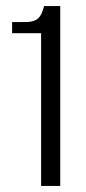

<svg xmlns="http://www.w3.org/2000/svg" viewBox="-20 -611 281 631"><path d="M115.1 0V-501.8H19.8V-538.4L70.4 -538.7Q94.9 -540.2 106.3 -551.3Q117.7 -562.4 124.9 -591H178V0Z"/></svg>

Font: Alumni Sans SC Thin
Style: Regular
Weight: 100
Designer: Robert E. Leuschke
Foundry: Robert E. Leuschke
Version: Version 1.018